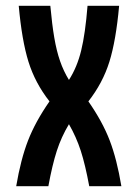

<svg xmlns="http://www.w3.org/2000/svg" viewBox="-20 -645 478 665"><path d="M36.1 0Q51.8 -92.8 77.1 -158.2Q102.5 -223.6 151.4 -293.9Q101.6 -357.4 78.6 -431.2Q55.7 -504.9 44.9 -625H154.3Q160.2 -560.5 168 -514.6Q175.8 -468.8 188 -433.6Q200.2 -398.4 218.8 -368.2Q247.1 -412.1 261.2 -470.2Q275.4 -528.3 283.2 -625H392.6Q381.8 -504.9 358.9 -431.2Q335.9 -357.4 286.1 -293.9Q335 -223.6 359.9 -158.7Q384.8 -93.8 400.4 0H289.1Q275.4 -74.2 259.8 -122.6Q244.1 -170.9 218.8 -214.8Q192.4 -170.9 176.8 -122.6Q161.1 -74.2 147.5 0Z"/></svg>

Font: Sudo Variable
Style: Regular
Weight: 400
Monospace: yes
Designer: Jens Kutilek
Foundry: Jens Kutilek
Version: Version 0.040